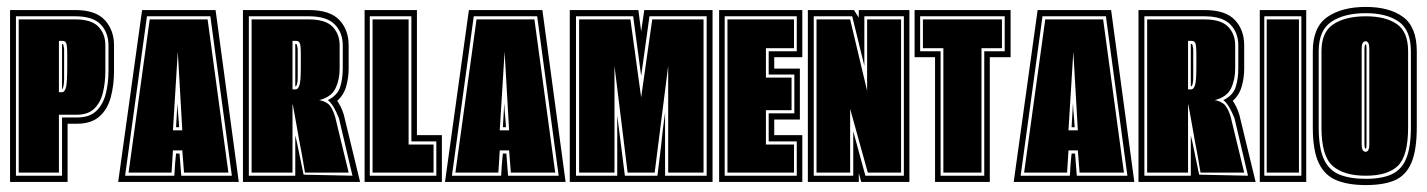

<svg xmlns="http://www.w3.org/2000/svg" viewBox="-20 -525 4118 554"><path d="M9 0V-496H197Q256 -496 282.5 -467Q309 -438 309 -394V-320Q309 -279 299.5 -244Q290 -209 266.5 -188.5Q243 -168 202 -168H175V0ZM26 -18H159V-186H202Q238 -186 257.5 -204.5Q277 -223 285 -253.5Q293 -284 293 -320V-394Q293 -431 270.5 -454.5Q248 -478 197 -478H26ZM34 -27V-469H197Q244 -469 264 -448Q284 -427 284 -394V-320Q284 -287 277 -258Q270 -229 252 -211.5Q234 -194 202 -194H150V-27ZM150 -259H159Q167 -259 171 -275Q174 -292 174 -333Q174 -353 174 -368Q174 -383 173 -391Q172 -407 161 -407H150ZM159 -268V-398H161Q163 -398 165 -384V-333Q165 -314 165 -301.5Q165 -289 164 -282Q162 -268 159 -268Z M321 0 390 -496H602L669 0ZM341 -18H483L485 -50Q486 -58 486.5 -66.5Q487 -75 488 -82H498L503 -18H649L587 -478H404ZM351 -27 412 -469H579L639 -27H511L506 -91H479L475 -27ZM479 -149H506L493 -376ZM488 -158 492 -228Q492 -223 493 -208Q494 -193 495.5 -178Q497 -163 497 -158Z M681 0V-496H871Q932 -496 959 -467.5Q986 -439 986 -394V-327Q986 -301 979 -276Q972 -251 953 -234Q958 -227 963 -217Q968 -207 972 -194L1019 0ZM698 -18H832V-134L837 -113Q839 -103 841 -93.5Q843 -84 845 -74L856 -21L997 -18L958 -184Q942 -224 926 -236Q954 -250 961.5 -274Q969 -298 969 -327V-394Q969 -431 946 -454.5Q923 -478 871 -478H698ZM706 -27V-469H871Q919 -469 939.5 -448Q960 -427 960 -394V-327Q960 -295 948 -270Q936 -245 901 -236Q915 -234 926.5 -225.5Q938 -217 947 -188L986 -27H860Q856 -53 851.5 -77Q847 -101 843 -122Q842 -129 839 -145Q836 -161 833 -178.5Q830 -196 827.5 -209Q825 -222 825 -223H824V-27ZM824 -267H833Q840 -267 844 -279Q848 -290 848 -333Q848 -353 848 -368Q848 -383 847 -391Q846 -407 835 -407H824ZM832 -276V-398H835Q837 -398 839 -384V-333Q839 -315 839 -303.5Q839 -292 838 -287Q836 -276 833 -276Z M1032 0V-496H1183V-135H1255V0ZM1047 -18H1239V-117H1167V-478H1047ZM1055 -27V-469H1159V-108H1231V-27Z M1264 0 1333 -496H1545L1612 0ZM1284 -18H1426L1428 -50Q1429 -58 1429.5 -66.5Q1430 -75 1431 -82H1441L1446 -18H1592L1530 -478H1347ZM1294 -27 1355 -469H1522L1582 -27H1454L1449 -91H1422L1418 -27ZM1422 -149H1449L1436 -376ZM1431 -158 1435 -228Q1435 -223 1436 -208Q1437 -193 1438.5 -178Q1440 -163 1440 -158Z M1624 0V-496H1822L1830 -434L1839 -496H2036V0ZM1642 -18H1761V-192L1783 -18H1877L1888 -108Q1890 -131 1893 -154.5Q1896 -178 1899 -200V-18H2019V-478H1854L1830 -306L1807 -478H1642ZM1651 -27V-469H1799L1830 -244L1862 -469H2010V-27H1908V-335L1869 -27H1791L1753 -335V-27Z M2055 0V-496H2295V-360H2214V-327H2288V-180H2214V-135H2295V0ZM2071 -18H2279V-117H2198V-198H2272V-310H2198V-377H2279V-478H2071ZM2079 -27V-469H2271V-386H2190V-301H2264V-207H2190V-108H2271V-27Z M2311 0V-496H2444L2458 -474V-496H2604V0H2465L2458 -26V0ZM2328 -18H2442V-146L2477 -18H2588V-478H2474V-335L2439 -478H2328ZM2336 -27V-469H2433L2482 -263V-469H2580V-27H2484L2433 -211V-27Z M2678 0V-360H2619V-496H2896V-360H2836V0ZM2694 -18H2820V-377H2879V-478H2635V-377H2694ZM2702 -27V-386H2643V-469H2871V-386H2812V-27Z M2905 0 2974 -496H3186L3253 0ZM2925 -18H3067L3069 -50Q3070 -58 3070.5 -66.5Q3071 -75 3072 -82H3082L3087 -18H3233L3171 -478H2988ZM2935 -27 2996 -469H3163L3223 -27H3095L3090 -91H3063L3059 -27ZM3063 -149H3090L3077 -376ZM3072 -158 3076 -228Q3076 -223 3077 -208Q3078 -193 3079.5 -178Q3081 -163 3081 -158Z M3265 0V-496H3455Q3516 -496 3543 -467.5Q3570 -439 3570 -394V-327Q3570 -301 3563 -276Q3556 -251 3537 -234Q3542 -227 3547 -217Q3552 -207 3556 -194L3603 0ZM3282 -18H3416V-134L3421 -113Q3423 -103 3425 -93.5Q3427 -84 3429 -74L3440 -21L3581 -18L3542 -184Q3526 -224 3510 -236Q3538 -250 3545.5 -274Q3553 -298 3553 -327V-394Q3553 -431 3530 -454.5Q3507 -478 3455 -478H3282ZM3290 -27V-469H3455Q3503 -469 3523.5 -448Q3544 -427 3544 -394V-327Q3544 -295 3532 -270Q3520 -245 3485 -236Q3499 -234 3510.5 -225.5Q3522 -217 3531 -188L3570 -27H3444Q3440 -53 3435.5 -77Q3431 -101 3427 -122Q3426 -129 3423 -145Q3420 -161 3417 -178.5Q3414 -196 3411.5 -209Q3409 -222 3409 -223H3408V-27ZM3408 -267H3417Q3424 -267 3428 -279Q3432 -290 3432 -333Q3432 -353 3432 -368Q3432 -383 3431 -391Q3430 -407 3419 -407H3408ZM3416 -276V-398H3419Q3421 -398 3423 -384V-333Q3423 -315 3423 -303.5Q3423 -292 3422 -287Q3420 -276 3417 -276Z M3615 0V-496H3749V0ZM3628 -18H3735V-478H3628ZM3635 -27V-469H3728V-27Z M3921 9Q3870 9 3836 -5Q3802 -19 3785 -55Q3768 -91 3768 -157V-377Q3768 -447 3810 -476Q3852 -505 3921 -505Q3989 -505 4028.5 -476Q4068 -447 4068 -377V-158Q4068 -92 4052.5 -55.5Q4037 -19 4005 -5Q3973 9 3921 9ZM3921 -9Q3967 -9 3995.5 -22Q4024 -35 4037.5 -67.5Q4051 -100 4051 -158V-377Q4051 -438 4016 -462.5Q3981 -487 3921 -487Q3859 -487 3822 -462.5Q3785 -438 3785 -377V-157Q3785 -99 3799.5 -66.5Q3814 -34 3844.5 -21.5Q3875 -9 3921 -9ZM3921 -18Q3857 -18 3825 -46.5Q3793 -75 3793 -157V-377Q3793 -433 3828 -455.5Q3863 -478 3921 -478Q3978 -478 4010.5 -455.5Q4043 -433 4043 -377V-158Q4043 -75 4013.5 -46.5Q3984 -18 3921 -18ZM3921 -87Q3925 -87 3928 -92Q3931 -97 3931 -109V-382Q3931 -397 3928 -401Q3925 -406 3921 -406Q3915 -406 3912 -401Q3909 -397 3909 -382V-109Q3909 -97 3912 -92Q3915 -87 3921 -87ZM3921 -96Q3917 -96 3917 -109V-382Q3917 -397 3921 -397Q3923 -397 3923 -382V-109Q3923 -96 3921 -96Z"/></svg>

Font: Alumni Sans Collegiate One SC
Style: Regular
Weight: 400
Designer: Robert E. Leuschke
Foundry: Robert E. Leuschke
Version: Version 1.100